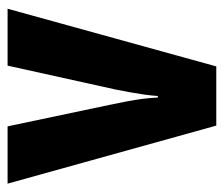

<svg xmlns="http://www.w3.org/2000/svg" viewBox="-62 -528 590 506"><g transform="rotate(-90 233.0 -275.0)"><path d="M155 0 2 -550H153L212 -270Q216 -251 219.5 -232Q223 -213 225.5 -194Q228 -175 229 -154H233Q234 -170 236.5 -188Q239 -206 242.5 -225.5Q246 -245 250 -265L313 -550H463L311 0Z"/></g></svg>

Font: Noto Sans Khmer ExtraCondensed ExtraBold
Style: Regular
Weight: 800
Width: 2
Designer: Danh Hong and the Monotype Design Team
Foundry: Monotype Imaging Inc.
Version: Version 2.004